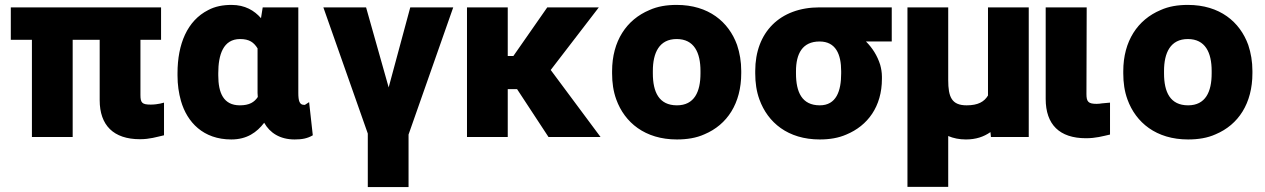

<svg xmlns="http://www.w3.org/2000/svg" viewBox="-20 -558 5151 782"><path d="M24 -396H110V0H276V-396H386V-150C386 -48 442 9 550 9C590 9 617 0 648 -7V-140L632 -136C623 -134 608 -132 594 -132C559 -132 552 -139 552 -171V-396H636V-528H24Z M703 -250C703 -213 708 -179 717 -147C742 -60 808 10 922 10C986 10 1026 -19 1056 -58C1079 -17 1120 10 1180 10C1210 10 1232 6 1254 -7L1239 -142L1222 -131H1218C1200 -131 1195 -147 1195 -180V-528H1050L1043 -484C1016 -515 978 -538 923 -538C888 -538 856 -532 828 -517C743 -474 703 -379 703 -260ZM869 -251V-260C869 -335 889 -399 958 -399C996 -399 1014 -385 1029 -361V-179C1029 -173 1030 -168 1030 -163C1016 -142 996 -129 957 -129C890 -129 869 -180 869 -251Z M1297 -528 1478 -14V204H1644V-10L1826 -528H1651L1563 -202L1471 -528Z M1882 0H2048V-195H2086L2214 0H2426L2223 -273L2419 -528H2209L2071 -330H2048V-528H1882Z M2473 -259C2473 -221 2478 -186 2490 -153C2524 -59 2607 10 2737 10C2778 10 2816 4 2849 -11C2942 -50 2999 -137 2999 -260V-269C2999 -307 2993 -342 2982 -375C2948 -469 2866 -538 2736 -538C2695 -538 2658 -532 2625 -517C2532 -478 2473 -391 2473 -268ZM2639 -259V-269C2639 -343 2665 -399 2736 -399C2807 -399 2833 -344 2833 -269V-259C2833 -184 2808 -129 2737 -129C2664 -129 2639 -183 2639 -259Z M3056 -259C3056 -221 3061 -186 3073 -153C3107 -59 3189 10 3319 10C3359 10 3395 4 3427 -10C3514 -46 3572 -124 3572 -237V-246C3572 -263 3569 -279 3565 -294C3553 -332 3533 -363 3507 -389H3612V-528H3318C3156 -528 3056 -426 3056 -269ZM3222 -259V-268C3222 -339 3248 -389 3318 -389C3384 -389 3406 -337 3406 -268V-259C3406 -187 3386 -129 3319 -129C3246 -129 3222 -183 3222 -259Z M3676 203H3842V-4C3863 5 3887 10 3914 10C3955 10 3987 -1 4014 -20L4016 0H4170V-528H4004V-169C3989 -144 3964 -129 3917 -129C3856 -129 3842 -163 3842 -232V-528H3676Z M4239 -155C4239 -51 4295 5 4403 5C4443 5 4470 -3 4501 -10V-140L4468 -137C4461 -136 4455 -135 4447 -135C4413 -135 4405 -143 4405 -175L4406 -528H4239Z M4555 -259C4555 -221 4560 -186 4572 -153C4606 -59 4689 10 4819 10C4860 10 4898 4 4931 -11C5024 -50 5081 -137 5081 -260V-269C5081 -307 5075 -342 5064 -375C5030 -469 4948 -538 4818 -538C4777 -538 4740 -532 4707 -517C4614 -478 4555 -391 4555 -268ZM4721 -259V-269C4721 -343 4747 -399 4818 -399C4889 -399 4915 -344 4915 -269V-259C4915 -184 4890 -129 4819 -129C4746 -129 4721 -183 4721 -259Z"/></svg>

Font: Asimov Pro
Style: Ult
Weight: 900
Designer: Google
Version: Version 2.000980; 2014